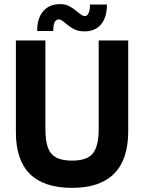

<svg xmlns="http://www.w3.org/2000/svg" viewBox="-20 -893 698 930"><path d="M57 -252V-697H200V-268Q200 -214 211 -181Q222 -148 250 -131.5Q278 -115 329 -115Q403 -115 430.5 -151Q458 -187 458 -267V-697H601V-257Q601 -120 532.5 -51.5Q464 17 329 17Q57 17 57 -252ZM299 -779Q286 -790 279 -794.5Q272 -799 264 -799Q238 -799 238 -743H160Q160 -805 189.5 -839Q219 -873 270 -873Q297 -873 316 -863Q335 -853 356 -835Q368 -825 376 -820Q384 -815 392 -815Q402 -815 409 -829.5Q416 -844 416 -871H498Q498 -809 469.5 -775Q441 -741 390 -741Q360 -741 340 -751Q320 -761 299 -779Z"/></svg>

Font: Hanken Grotesk ExtraBold
Style: Regular
Weight: 800
Designer: Alfredo Marco Pradil
Foundry: Hanken Design Co.
Version: Version 3.014